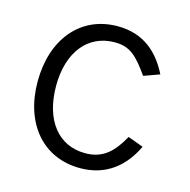

<svg xmlns="http://www.w3.org/2000/svg" viewBox="-87 -625 710 719"><g transform="rotate(15 268.5 -265.0)"><path d="M284 -540C139 -540 47 -426 47 -263C47 -101 139 10 284 10C383 10 450 -44 490 -128L430 -150C394 -85 356 -49 288 -49C183 -49 118 -133 118 -265C118 -395 184 -479 289 -479C349 -479 377 -450 423 -385L484 -407C446 -483 386 -540 284 -540Z"/></g></svg>

Font: Cheyenne Sans Light
Style: Regular
Weight: 300
Designer: The Public Sans project authors (U.S. Web Design System), Libre Franklin designed by Pablo Impallari and Rodrigo Fuenzal
Foundry: The Cheyenne Sans Project Authors
Version: Version 2.007